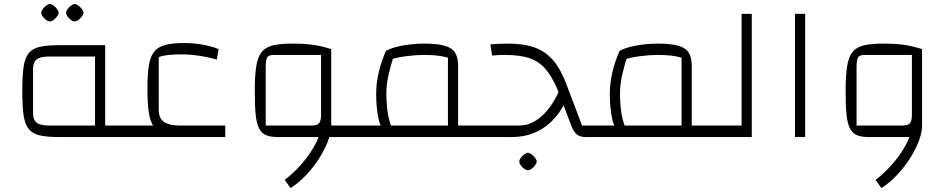

<svg xmlns="http://www.w3.org/2000/svg" viewBox="-20 -701 4846 982"><path d="M514 0V-59H610V0ZM283 0Q221 0 183.5 -8.5Q146 -17 126.5 -41.5Q107 -66 100.5 -112.5Q94 -159 94 -235Q94 -311 100.5 -357.5Q107 -404 126.5 -428.5Q146 -453 183.5 -461.5Q221 -470 283 -470H518V0ZM230 -59H466V-412H230Q186 -412 167.5 -397Q149 -382 149 -347V-123Q149 -88 167.5 -73.5Q186 -59 230 -59ZM610 0V-59Q623 -59 626.5 -51Q630 -43 630 -29Q630 -16 626.5 -8Q623 0 610 0ZM235 -592Q227 -591 216.5 -598.5Q206 -606 198.5 -616.5Q191 -627 191 -636Q191 -644 198.5 -654.5Q206 -665 216.5 -672.5Q227 -680 235 -681Q244 -680 254 -672.5Q264 -665 272 -654.5Q280 -644 280 -636Q280 -628 272 -617Q264 -606 253.5 -598.5Q243 -591 235 -592ZM362 -592Q354 -591 343.5 -598.5Q333 -606 325.5 -616.5Q318 -627 318 -636Q318 -644 325.5 -654.5Q333 -665 343.5 -672.5Q354 -680 362 -681Q371 -680 381 -672.5Q391 -665 399 -654.5Q407 -644 407 -636Q407 -628 399 -617Q391 -606 380.5 -598.5Q370 -591 362 -592Z M918 0Q860 0 824 -11.5Q788 -23 768 -50.5Q748 -78 741 -126Q734 -174 734 -247Q734 -318 741 -364Q748 -410 767.5 -435.5Q787 -461 825 -471Q863 -481 924 -481Q954 -481 987.5 -477Q1021 -473 1051 -465.5Q1081 -458 1098 -449L1089 -396Q1045 -409 997.5 -416Q950 -423 909 -423Q875 -423 844 -420Q813 -417 792 -409V-143Q791 -97 818 -78Q845 -59 899 -59H1132V0ZM610 0V-59H847L915 0ZM610 0Q597 0 593.5 -8Q590 -16 590 -29Q590 -43 593.5 -51Q597 -59 610 -59Z M1658 0V-59H1794V0ZM1402 0Q1364 0 1341 -9.5Q1318 -19 1305 -44.5Q1292 -70 1287.5 -116.5Q1283 -163 1283 -237Q1283 -313 1290.5 -361Q1298 -409 1318 -434.5Q1338 -460 1376 -469Q1414 -478 1476 -478Q1535 -478 1579 -472Q1623 -466 1674 -450V-59L1655 0ZM1466 261 1436 219Q1472 192 1505.5 156.5Q1539 121 1565 82.5Q1591 44 1606.5 7.5Q1622 -29 1622 -59H1674Q1674 -23 1657 21.5Q1640 66 1611 111Q1582 156 1544.5 195.5Q1507 235 1466 261ZM1339 -59H1573Q1601 -59 1611.5 -70.5Q1622 -82 1622 -113V-420H1380Q1355 -420 1347 -408Q1339 -396 1339 -359ZM1794 0V-59Q1807 -59 1810.5 -51Q1814 -43 1814 -29Q1814 -16 1810.5 -8Q1807 0 1794 0Z M2323 0V-59H2434V0ZM1794 0V-59H2271V-406Q2243 -414 2214 -417Q2185 -420 2146 -420Q2109 -420 2061 -414Q2013 -408 1973 -396L1954 -441Q1976 -453 2009 -461.5Q2042 -470 2079 -474Q2116 -478 2148 -478Q2215 -478 2253 -467.5Q2291 -457 2307 -432.5Q2323 -408 2323 -364V0ZM1948 -26Q1921 -57 1912.5 -110.5Q1904 -164 1904 -219Q1904 -279 1918 -335.5Q1932 -392 1954 -441L1996 -422Q1979 -369 1967.5 -319.5Q1956 -270 1956 -219Q1956 -185 1960 -147.5Q1964 -110 1974 -75.5Q1984 -41 2004 -16ZM1794 0Q1781 0 1777.5 -8Q1774 -16 1774 -29Q1774 -43 1777.5 -51Q1781 -59 1794 -59ZM2434 0V-59Q2447 -59 2450.5 -51Q2454 -43 2454 -29Q2454 -16 2450.5 -8Q2447 0 2434 0Z M2975 0Q2946 0 2930 -13.5Q2914 -27 2903 -56L2830 -247Q2801 -313 2768 -350.5Q2735 -388 2686.5 -404Q2638 -420 2563 -420Q2548 -420 2532 -419.5Q2516 -419 2497 -417L2488 -474Q2513 -476 2535.5 -477Q2558 -478 2578 -478Q2660 -478 2716 -457.5Q2772 -437 2810.5 -391Q2849 -345 2877 -270L2957 -59H2989V0ZM2434 0V-59H2634Q2674 -59 2707 -76.5Q2740 -94 2766.5 -122.5Q2793 -151 2812.5 -184Q2832 -217 2844 -246L2892 -220Q2874 -179 2849.5 -140Q2825 -101 2789.5 -69.5Q2754 -38 2706 -19Q2658 0 2594 0ZM2989 0V-59Q3002 -59 3005.5 -51Q3009 -43 3009 -29Q3009 -16 3005.5 -8Q3002 0 2989 0ZM2434 0Q2421 0 2417.5 -8Q2414 -16 2414 -29Q2414 -43 2417.5 -51Q2421 -59 2434 -59ZM2680 169Q2672 170 2661.5 162.5Q2651 155 2643.5 144.5Q2636 134 2636 125Q2636 117 2643.5 106.5Q2651 96 2661.5 88.5Q2672 81 2680 80Q2689 81 2699 88.5Q2709 96 2717 106.5Q2725 117 2725 125Q2725 133 2717 144Q2709 155 2698.5 162.5Q2688 170 2680 169Z M3518 0V-59H3629V0ZM2989 0V-59H3466V-406Q3438 -414 3409 -417Q3380 -420 3341 -420Q3304 -420 3256 -414Q3208 -408 3168 -396L3149 -441Q3171 -453 3204 -461.5Q3237 -470 3274 -474Q3311 -478 3343 -478Q3410 -478 3448 -467.5Q3486 -457 3502 -432.5Q3518 -408 3518 -364V0ZM3143 -26Q3116 -57 3107.5 -110.5Q3099 -164 3099 -219Q3099 -279 3113 -335.5Q3127 -392 3149 -441L3191 -422Q3174 -369 3162.5 -319.5Q3151 -270 3151 -219Q3151 -185 3155 -147.5Q3159 -110 3169 -75.5Q3179 -41 3199 -16ZM2989 0Q2976 0 2972.5 -8Q2969 -16 2969 -29Q2969 -43 2972.5 -51Q2976 -59 2989 -59ZM3629 0V-59Q3642 -59 3645.5 -51Q3649 -43 3649 -29Q3649 -16 3645.5 -8Q3642 0 3629 0Z M3629 0V-59H3773V-630H3825V0ZM3629 0Q3616 0 3612.5 -8Q3609 -16 3609 -29Q3609 -43 3612.5 -51Q3616 -59 3629 -59Z M4046 0V-630H4098V0Z M4424 0Q4386 0 4363 -9.5Q4340 -19 4327 -44.5Q4314 -70 4309.5 -116.5Q4305 -163 4305 -237Q4305 -313 4312.5 -361Q4320 -409 4340 -434.5Q4360 -460 4398 -469Q4436 -478 4498 -478Q4557 -478 4601 -472Q4645 -466 4696 -450V-59L4677 0ZM4488 261 4458 219Q4494 192 4527.5 156.5Q4561 121 4587 82.5Q4613 44 4628.5 7.5Q4644 -29 4644 -59H4696Q4696 -23 4679 21.5Q4662 66 4633 111Q4604 156 4566.5 195.5Q4529 235 4488 261ZM4361 -59H4595Q4623 -59 4633.5 -70.5Q4644 -82 4644 -113V-420H4402Q4377 -420 4369 -408Q4361 -396 4361 -359Z"/></svg>

Font: Changa ExtraLight ExtraLight
Style: Regular
Weight: 250
Version: Version 3.002; ttfautohint (v1.8.2)